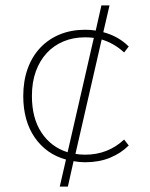

<svg xmlns="http://www.w3.org/2000/svg" viewBox="-20 -590 556 710"><path d="M201 100 224 0Q151 -20 108.5 -81.5Q66 -143 66 -235Q66 -291 82.5 -336.5Q99 -382 129.5 -414Q160 -446 202 -463Q244 -480 295 -480Q314 -480 334 -477L355 -570H385L362 -471Q418 -456 456 -418L439 -396Q402 -430 356 -444L259 -21Q275 -18 295 -18Q379 -18 439 -74L456 -52Q427 -23 386.5 -6.5Q346 10 295 10Q284 10 273.5 9Q263 8 252 6L231 100ZM98 -235Q98 -153 133.5 -99.5Q169 -46 230 -27L327 -450Q319 -451 311 -451.5Q303 -452 295 -452Q251 -452 215 -437Q179 -422 153 -394Q127 -366 112.5 -326Q98 -286 98 -235Z"/></svg>

Font: Celebes Thin
Style: Regular
Weight: 250
Designer: Anugrah Pasau
Foundry: Lafontype
Version: Version 1.000; ttfautohint (v1.8.4)